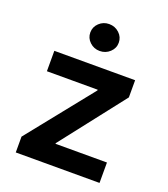

<svg xmlns="http://www.w3.org/2000/svg" viewBox="-138 -856 833 954"><g transform="rotate(20 278.0 -379.0)"><path d="M56.6 0V-83.5L332.5 -428.2V-432.1H64V-540H491.2V-449.2L227.5 -111.3V-107.9H499.5V0ZM275.4 -616.2Q244.6 -616.2 222.7 -637Q200.7 -657.7 200.7 -687Q200.7 -716.8 222.7 -737.5Q244.6 -758.3 275.4 -758.3Q306.6 -758.3 328.9 -737.5Q351.1 -716.8 351.1 -687Q351.1 -657.7 328.9 -637Q306.6 -616.2 275.4 -616.2Z"/></g></svg>

Font: V-Inter
Style: SemiBold-600
Weight: 600
Designer: Rasmus Andersson
Foundry: rsms
Version: Version 4.000;git-4146feb